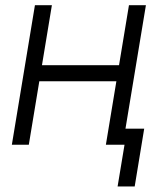

<svg xmlns="http://www.w3.org/2000/svg" viewBox="-20 -542 600 719"><path d="M441.9 -297.9 432.1 -237.8H111.3L121.6 -297.9ZM174.3 -522.5 87.9 0H24.4L110.8 -522.5ZM526.4 -522.5 439.9 0H376.5L462.9 -522.5ZM420.4 156.2 446.3 0H404.8L414.6 -60.1H520L484.4 156.2Z"/></svg>

Font: Inter 28pt Light
Style: Italic
Weight: 300
Italic angle: -9.3988°
Designer: Rasmus Andersson
Foundry: rsms
Version: Version 4.001;git-66647c0bb